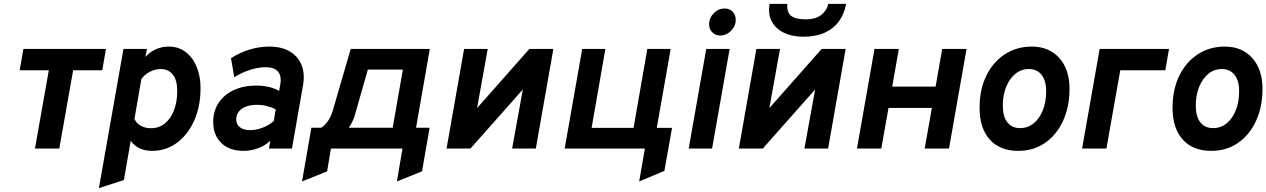

<svg xmlns="http://www.w3.org/2000/svg" viewBox="-20 -762 6497 985"><path d="M159.4 0 230.4 -401.4H81L100 -511H523.6L504.6 -401.4H355.2L284.2 0Z M487.4 203 613.4 -511H733.8L725.8 -469.6Q773.8 -523 847 -523Q894.8 -523 931.2 -496Q967.7 -469 988.2 -420.9Q1008.8 -372.9 1008.8 -309.8Q1008.8 -217 976.6 -144.3Q944.4 -71.6 888.2 -29.8Q832 12 760.4 12Q723.9 12 696.3 -1.1Q668.7 -14.1 650.6 -39.8L615.6 161.8ZM754.6 -104.2Q794.9 -104.2 825.1 -128.2Q855.4 -152.3 872.3 -195.6Q889.2 -238.8 889.2 -296.6Q889.2 -350.1 866.9 -379Q844.6 -407.8 803.4 -407.8Q775.6 -407.8 747.9 -393.3Q720.2 -378.8 705.2 -356L669.8 -151.6Q680.3 -128.8 702.8 -116.5Q725.3 -104.2 754.6 -104.2Z M1229.8 12Q1156.4 12 1115.1 -28.7Q1073.8 -69.4 1073.8 -136Q1073.8 -192.2 1101.6 -234.3Q1129.4 -276.5 1179.2 -299.8Q1229 -323 1295.6 -323Q1328 -323 1359.8 -315.7Q1391.7 -308.4 1411.8 -295.4L1417.2 -324Q1426.3 -369.6 1407.2 -393.4Q1388.1 -417.2 1343.4 -417.2Q1306 -417.2 1263.7 -403.9Q1221.4 -390.6 1182 -365.6L1165 -463.6Q1212.2 -493.4 1261.5 -508.2Q1310.8 -523 1362 -523Q1423.7 -523 1466 -498.4Q1508.2 -473.8 1526.6 -429.4Q1544.9 -384.9 1534.8 -326L1477.8 0H1359.6L1366.6 -40.8Q1343.9 -16.8 1306.6 -2.4Q1269.2 12 1229.8 12ZM1262.2 -94.4Q1293.5 -94.4 1326 -106.5Q1358.6 -118.6 1384.4 -141L1394.6 -200.6Q1376 -211.1 1350.9 -217.6Q1325.8 -224.2 1298.2 -224.2Q1265.2 -224.2 1241.4 -214.9Q1217.6 -205.7 1204.8 -188.8Q1192 -172 1192 -149.4Q1192 -123.6 1211 -109Q1229.9 -94.4 1262.2 -94.4Z M1529.4 169 1577.4 -106.6H1627.4Q1648.5 -120.2 1663.3 -142.2Q1678.2 -164.2 1687.4 -195L1779.2 -511H2185L2114.4 -106.6H2184L2145 117L2016.2 169L2044.8 0H1677.8L1658.2 117ZM1769.2 -106.6H1994.6L2046.8 -405H1867.2L1801 -173.6Q1795 -153 1787.1 -136.8Q1779.2 -120.5 1769.2 -106.6Z M2270.9 0 2360.9 -511H2482.1L2427.5 -207.4L2695.7 -511H2818.9L2728.9 0H2607.3L2662.3 -303L2393.7 0Z M2876.9 0 2966.9 -511H3085.7L3015.1 -106H3230.3L3300.9 -511H3420.7L3330.7 0ZM3259.1 169 3288.3 0H3251.1L3269.5 -106H3427.7L3388.5 114.6Z M3513.2 0 3603.2 -511H3723.2L3633.2 0ZM3674.2 -579.8Q3650.3 -579.8 3634.1 -596.3Q3617.8 -612.9 3617.8 -637.4Q3617.8 -669.9 3641.7 -694.1Q3665.5 -718.4 3697.6 -718.4Q3722.6 -718.4 3738.5 -702Q3754.4 -685.7 3754.4 -660.8Q3754.4 -628.1 3730.4 -604Q3706.3 -579.8 3674.2 -579.8Z M3770.4 0 3860.4 -511H3981.6L3927 -207.4L4195.2 -511H4318.4L4228.4 0H4106.8L4161.8 -303L3893.2 0ZM4100.4 -573.6Q4044.9 -573.6 4002.8 -593.5Q3960.7 -613.4 3939.9 -651.1Q3919.2 -688.8 3928 -742H4019.2Q4016 -697.9 4039 -680.3Q4062 -662.8 4112.6 -662.8Q4166.9 -662.8 4195.2 -687Q4223.5 -711.2 4229.2 -742H4320.8Q4311.7 -691.7 4284.7 -653.8Q4257.7 -615.8 4211.8 -594.7Q4165.9 -573.6 4100.4 -573.6Z M4376.4 0 4466.4 -511H4591.2L4557.2 -317.8H4779.8L4813.8 -511H4938.6L4848.6 0H4723.8L4760.8 -208.2H4538.2L4501.2 0Z M5204.4 12Q5110 12 5057.7 -46Q5005.4 -104.1 5005.4 -209.6Q5005.4 -301.8 5039.5 -372.4Q5073.6 -443 5134.1 -483Q5194.5 -523 5273.4 -523Q5362 -523 5414.4 -464.4Q5466.8 -405.7 5466.8 -307Q5466.8 -213.2 5433.4 -141.2Q5400 -69.2 5340.8 -28.6Q5281.6 12 5204.4 12ZM5213.6 -104.8Q5252.6 -104.8 5282.7 -129.1Q5312.8 -153.4 5329.9 -196.1Q5347 -238.8 5347 -293.8Q5347 -348.1 5323.6 -378Q5300.3 -407.8 5257.6 -407.8Q5219.4 -407.8 5189.2 -383.4Q5159.1 -358.9 5141.9 -316.5Q5124.6 -274.1 5124.6 -220Q5124.6 -164.5 5147.7 -134.7Q5170.8 -104.8 5213.6 -104.8Z M5531.4 0 5621.4 -511H5977.2L5958.2 -401.4H5727.2L5656.2 0Z M6194.4 12Q6100 12 6047.7 -46Q5995.4 -104.1 5995.4 -209.6Q5995.4 -301.8 6029.5 -372.4Q6063.6 -443 6124.1 -483Q6184.5 -523 6263.4 -523Q6352 -523 6404.4 -464.4Q6456.8 -405.7 6456.8 -307Q6456.8 -213.2 6423.4 -141.2Q6390 -69.2 6330.8 -28.6Q6271.6 12 6194.4 12ZM6203.6 -104.8Q6242.6 -104.8 6272.7 -129.1Q6302.8 -153.4 6319.9 -196.1Q6337 -238.8 6337 -293.8Q6337 -348.1 6313.6 -378Q6290.3 -407.8 6247.6 -407.8Q6209.4 -407.8 6179.2 -383.4Q6149.1 -358.9 6131.9 -316.5Q6114.6 -274.1 6114.6 -220Q6114.6 -164.5 6137.7 -134.7Q6160.8 -104.8 6203.6 -104.8Z"/></svg>

Font: Overpass
Style: Italic
Weight: 400
Italic angle: -10°
Designer: Delve Withrington, Dave Bailey, Thomas Jockin
Foundry: Delve Fonts LLC
Version: Version 4.000